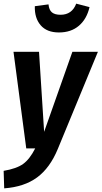

<svg xmlns="http://www.w3.org/2000/svg" viewBox="-38 -814 557 1053"><path d="M279 3Q236 107 165.5 159Q95 211 -15 219L-18 123Q53 111 89 85Q125 59 155 0H106L36 -530H176L204 -91L359 -530H499ZM153 -780 228 -790Q231 -759 247 -746Q263 -733 294 -733Q357 -733 380 -794L453 -775Q438 -710 395 -673Q352 -636 285 -636Q219 -636 185 -675.5Q151 -715 153 -780Z"/></svg>

Font: Fira Sans Condensed SemiBold
Style: Italic
Weight: 600
Width: 3
Italic angle: -8°
Designer: bBox Type GmbH & Carrois Corporate GbR & Edenspiekermann AG
Foundry: bBox Type GmbH & Carrois Corporate GbR & Edenspiekermann AG
Version: Version 4.301